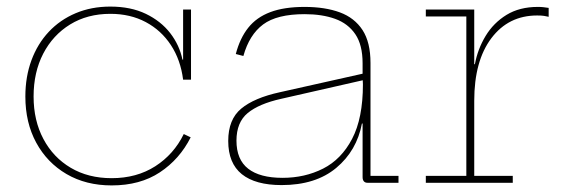

<svg xmlns="http://www.w3.org/2000/svg" viewBox="-20 -555 1707 583"><path d="M319 8Q241 8 182 -26.5Q123 -61 90 -121.8Q57 -182.5 57 -262Q57 -322 75.5 -372Q94 -422 128.2 -458.5Q162.5 -495 210 -515Q257.5 -535 315 -535Q377 -535 422.8 -513Q468.5 -491 496.8 -454.5Q525 -418 534 -374H542L536 -313Q528.5 -373 499 -418Q469.5 -463 422.5 -488Q375.5 -513 315 -513Q245.5 -513 193 -480.8Q140.5 -448.5 111.2 -392Q82 -335.5 82 -262Q82 -189 111.8 -133Q141.5 -77 194.8 -45.5Q248 -14 319 -14Q395 -14 451.5 -50.2Q508 -86.5 538 -148L559 -138Q525.5 -71.5 465.5 -31.8Q405.5 8 319 8ZM536 -313V-526H560V-313Z M1096 0Q1088.5 0 1084.8 -4.5Q1081 -9 1081 -17V-231L1083 -241L1082 -299L1081 -320V-363Q1081 -418.5 1059 -451Q1037 -483.5 997.5 -497.8Q958 -512 905 -512Q821 -512 779 -480.8Q737 -449.5 719 -385L696 -391Q708.5 -439 733.8 -470.8Q759 -502.5 800.8 -518.2Q842.5 -534 905 -534Q967 -534 1011.8 -517.5Q1056.5 -501 1080.8 -463.8Q1105 -426.5 1105 -364V-21H1190V0ZM835 7Q755.5 7 714.2 -26.2Q673 -59.5 673 -127Q673 -192.5 712.5 -225.2Q752 -258 830 -275L1089 -333V-313L834 -255Q766.5 -240 732.2 -211.8Q698 -183.5 698 -128Q698 -70.5 733.5 -42.8Q769 -15 838 -15Q905.5 -15 961 -43Q1016.5 -71 1049.2 -133.5Q1082 -196 1082 -299L1088 -180H1079Q1063.5 -97.5 1001 -45.2Q938.5 7 835 7Z M1420 -21H1537V0H1273V-21H1396V-505H1273V-526H1420ZM1646 -504Q1639.5 -505.5 1631.8 -506.8Q1624 -508 1611 -508Q1524 -508 1472 -439Q1420 -370 1420 -249L1412 -360H1422Q1430.5 -406 1454.5 -445.8Q1478.5 -485.5 1518 -509.8Q1557.5 -534 1613 -534Q1623 -534 1629.8 -533.2Q1636.5 -532.5 1646 -531Z"/></svg>

Font: Hepta Slab ExtraLight ExtraLight
Style: Regular
Weight: 250
Version: Version 1.102